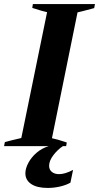

<svg xmlns="http://www.w3.org/2000/svg" viewBox="-37 -720 488 946"><path d="M431 -700 427 -680Q418 -677 370 -665L345 -659L219 -39Q241 -35 292 -18L289 0H273Q247 17 226 44.5Q205 72 205 97Q205 116 218.5 127Q232 138 254 138Q284 138 323 117L310 180Q289 192 259 199Q229 206 198 206Q145 206 116.5 186.5Q88 167 88 134Q88 110 103 82Q118 54 144 32Q170 10 203 0H-17L-13 -20Q16 -28 68 -40L195 -660Q178 -663 122 -681L125 -700Z"/></svg>

Font: Trirong
Style: Bold Italic
Weight: 700
Italic angle: -12°
Designer: Katatrad Team
Foundry: CadsonDemak
Version: Version 1.001